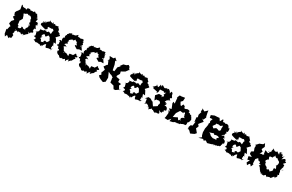

<svg xmlns="http://www.w3.org/2000/svg" viewBox="209 -2174 6074 3988"><g transform="rotate(30 3246.0 -180.0)"><path d="M190 -477 177 -500 123 -502 100 -508 75 -542 66 -519 83 -433 45 -369 42 -379 14 -322 35 -262 56 -277 23 -224 83 -178 39 -129 25 -63 82 -25 70 -13 51 67 33 61 45 121 52 166 85 217 108 167 168 211 171 187 215 177 223 104 194 88 213 29 196 23 226 -6C170 -28 214 -45 225 12C214 -10 248 -27 269 13C271 -30 281 -9 336 -12C333 20 390 10 356 -20C411 15 421 -37 389 26C405 -49 462 5 429 -41C421 -45 447 -29 482 -75C474 -64 497 -50 458 -118C473 -96 527 -86 493 -107C536 -153 547 -119 552 -158C501 -198 526 -208 561 -173C497 -220 549 -210 531 -233L566 -234C529 -286 498 -343 556 -304C537 -369 555 -376 486 -372C475 -369 512 -433 489 -442C532 -461 499 -436 442 -441C511 -446 447 -482 441 -513C417 -482 464 -549 404 -515C444 -486 372 -551 383 -520C398 -555 344 -543 344 -516C310 -541 273 -503 265 -525C283 -535 228 -543 200 -525C189 -460 179 -485 179 -485ZM288 -104C261 -77 254 -72 214 -85C243 -134 170 -123 195 -153L184 -225L188 -224L224 -286L202 -355L186 -383C167 -363 207 -427 212 -392C211 -411 284 -441 268 -422C323 -407 286 -380 296 -431C315 -387 313 -439 345 -407C394 -369 368 -339 365 -380C364 -337 420 -293 378 -284C385 -287 402 -291 373 -289L427 -229C361 -230 351 -229 421 -244C387 -227 419 -186 392 -176C355 -120 379 -119 394 -98C349 -145 332 -79 307 -147C316 -93 341 -143 283 -134Z M1044 -128 1025 -185 1077 -179 1030 -271 1004 -291 1072 -364C1051 -393 1042 -398 1035 -366C1049 -429 1031 -394 992 -427C985 -448 996 -458 995 -463C981 -470 950 -490 983 -473C953 -502 943 -502 952 -528C946 -507 893 -519 887 -501C855 -546 851 -517 828 -506C846 -534 779 -561 820 -513C796 -525 752 -514 733 -549C749 -494 726 -527 686 -474C692 -478 658 -507 691 -456C617 -500 657 -481 677 -440C589 -483 630 -458 635 -435C642 -433 586 -420 609 -368L670 -347L739 -330L777 -361C736 -412 795 -393 765 -414C755 -418 768 -401 842 -408C869 -400 884 -463 855 -429C912 -391 878 -398 927 -372C919 -410 911 -401 891 -367L887 -304L829 -327C812 -333 826 -283 751 -312C763 -330 780 -322 765 -313C691 -273 732 -339 742 -304C712 -288 687 -285 632 -280C670 -269 622 -299 653 -286C652 -269 645 -215 617 -210C586 -203 564 -174 610 -202C598 -218 618 -148 624 -122C629 -128 599 -80 594 -100C646 -84 598 -80 650 -85C672 -41 649 -50 627 -19C642 -43 711 17 705 8C665 -1 746 -15 749 -4C744 -26 761 20 808 -9C780 -30 790 -18 816 24C834 -22 844 -16 842 17C853 1 874 -70 911 -72C924 -12 914 -36 937 -3L990 -22L1048 -26L1051 -7L1067 -17C1031 2 1053 -37 1080 -63C1031 -20 1023 -60 1039 -92C1006 -117 1081 -116 1062 -107ZM736 -159C749 -157 717 -195 773 -236C796 -217 792 -242 802 -205C828 -204 834 -217 859 -255L898 -237L935 -166L899 -115C858 -114 858 -149 827 -94C848 -75 865 -92 785 -63C748 -127 789 -92 745 -117C755 -123 713 -105 769 -170Z M1271 -257 1232 -262C1250 -276 1253 -298 1292 -303C1240 -366 1311 -381 1289 -352C1253 -356 1306 -387 1268 -377C1325 -434 1350 -445 1359 -410C1335 -450 1339 -386 1392 -461C1403 -447 1401 -435 1445 -431C1427 -397 1468 -405 1469 -359C1426 -368 1452 -372 1438 -343L1511 -299L1555 -323H1612C1629 -315 1574 -393 1558 -410C1617 -422 1544 -369 1543 -399C1573 -420 1589 -458 1558 -458C1575 -434 1552 -443 1560 -514C1529 -457 1550 -526 1540 -543C1475 -546 1515 -545 1472 -530C1432 -544 1441 -534 1396 -537C1426 -573 1363 -565 1394 -577C1330 -506 1332 -541 1280 -520C1279 -502 1248 -526 1278 -543C1232 -521 1253 -538 1248 -523C1188 -518 1221 -485 1178 -474C1205 -436 1197 -448 1175 -451C1164 -415 1160 -391 1182 -387C1131 -376 1163 -363 1139 -336C1155 -320 1133 -325 1165 -285C1120 -321 1099 -270 1091 -276L1125 -274C1123 -226 1152 -191 1103 -182C1103 -221 1112 -139 1144 -170C1185 -107 1143 -108 1189 -120C1199 -100 1200 -66 1180 -63C1196 -85 1214 -41 1178 -84C1180 -21 1251 3 1247 -9C1263 0 1238 -16 1287 31C1321 18 1331 40 1328 9C1365 37 1364 -1 1358 27C1419 -25 1395 1 1423 39C1438 -31 1479 -13 1462 -34C1464 -47 1486 -6 1475 15C1511 -21 1553 -75 1516 -30C1562 -48 1533 -73 1589 -114C1589 -114 1595 -106 1556 -136C1624 -153 1615 -182 1557 -190L1566 -199L1541 -214L1501 -151C1498 -167 1419 -131 1436 -158C1406 -104 1444 -80 1425 -88C1394 -111 1358 -112 1398 -120C1375 -112 1373 -119 1309 -126C1342 -82 1269 -100 1332 -145C1291 -115 1276 -152 1300 -137C1274 -150 1260 -230 1238 -200C1275 -247 1270 -238 1308 -230Z M1792 -257 1753 -262C1771 -276 1774 -298 1813 -303C1761 -366 1832 -381 1810 -352C1774 -356 1827 -387 1789 -377C1846 -434 1871 -445 1880 -410C1856 -450 1860 -386 1913 -461C1924 -447 1922 -435 1966 -431C1948 -397 1989 -405 1990 -359C1947 -368 1973 -372 1959 -343L2032 -299L2076 -323H2133C2150 -315 2095 -393 2079 -410C2138 -422 2065 -369 2064 -399C2094 -420 2110 -458 2079 -458C2096 -434 2073 -443 2081 -514C2050 -457 2071 -526 2061 -543C1996 -546 2036 -545 1993 -530C1953 -544 1962 -534 1917 -537C1947 -573 1884 -565 1915 -577C1851 -506 1853 -541 1801 -520C1800 -502 1769 -526 1799 -543C1753 -521 1774 -538 1769 -523C1709 -518 1742 -485 1699 -474C1726 -436 1718 -448 1696 -451C1685 -415 1681 -391 1703 -387C1652 -376 1684 -363 1660 -336C1676 -320 1654 -325 1686 -285C1641 -321 1620 -270 1612 -276L1646 -274C1644 -226 1673 -191 1624 -182C1624 -221 1633 -139 1665 -170C1706 -107 1664 -108 1710 -120C1720 -100 1721 -66 1701 -63C1717 -85 1735 -41 1699 -84C1701 -21 1772 3 1768 -9C1784 0 1759 -16 1808 31C1842 18 1852 40 1849 9C1886 37 1885 -1 1879 27C1940 -25 1916 1 1944 39C1959 -31 2000 -13 1983 -34C1985 -47 2007 -6 1996 15C2032 -21 2074 -75 2037 -30C2083 -48 2054 -73 2110 -114C2110 -114 2116 -106 2077 -136C2145 -153 2136 -182 2078 -190L2087 -199L2062 -214L2022 -151C2019 -167 1940 -131 1957 -158C1927 -104 1965 -80 1946 -88C1915 -111 1879 -112 1919 -120C1896 -112 1894 -119 1830 -126C1863 -82 1790 -100 1853 -145C1812 -115 1797 -152 1821 -137C1795 -150 1781 -230 1759 -200C1796 -247 1791 -238 1829 -230Z M2401 -195 2451 -163 2446 -146 2454 -109 2461 -51 2551 -27 2559 -10 2588 37 2628 34 2725 -33 2698 -2 2648 -87 2670 -134 2596 -141 2595 -202 2573 -206 2512 -216 2507 -240 2545 -305 2533 -358 2563 -373 2620 -406 2670 -474 2692 -453 2652 -500 2645 -530 2608 -557 2569 -528 2506 -511 2470 -462 2458 -471 2475 -445 2429 -396 2415 -294H2376L2353 -410L2358 -399L2322 -493L2352 -498L2292 -551L2266 -518L2173 -521L2206 -462L2178 -407L2196 -429L2234 -339L2217 -335L2171 -267C2190 -252 2210 -238 2229 -223L2198 -141L2186 -156L2218 -96L2182 -68L2206 -33L2250 -8L2322 20L2358 -9L2368 -13L2371 -113C2354 -152 2338 -190 2320 -228L2372 -201Z M3185 -128 3166 -185 3218 -179 3171 -271 3145 -291 3213 -364C3192 -393 3183 -398 3176 -366C3190 -429 3172 -394 3133 -427C3126 -448 3137 -458 3136 -463C3122 -470 3091 -490 3124 -473C3094 -502 3084 -502 3093 -528C3087 -507 3034 -519 3028 -501C2996 -546 2992 -517 2969 -506C2987 -534 2920 -561 2961 -513C2937 -525 2893 -514 2874 -549C2890 -494 2867 -527 2827 -474C2833 -478 2799 -507 2832 -456C2758 -500 2798 -481 2818 -440C2730 -483 2771 -458 2776 -435C2783 -433 2727 -420 2750 -368L2811 -347L2880 -330L2918 -361C2877 -412 2936 -393 2906 -414C2896 -418 2909 -401 2983 -408C3010 -400 3025 -463 2996 -429C3053 -391 3019 -398 3068 -372C3060 -410 3052 -401 3032 -367L3028 -304L2970 -327C2953 -333 2967 -283 2892 -312C2904 -330 2921 -322 2906 -313C2832 -273 2873 -339 2883 -304C2853 -288 2828 -285 2773 -280C2811 -269 2763 -299 2794 -286C2793 -269 2786 -215 2758 -210C2727 -203 2705 -174 2751 -202C2739 -218 2759 -148 2765 -122C2770 -128 2740 -80 2735 -100C2787 -84 2739 -80 2791 -85C2813 -41 2790 -50 2768 -19C2783 -43 2852 17 2846 8C2806 -1 2887 -15 2890 -4C2885 -26 2902 20 2949 -9C2921 -30 2931 -18 2957 24C2975 -22 2985 -16 2983 17C2994 1 3015 -70 3052 -72C3065 -12 3055 -36 3078 -3L3131 -22L3189 -26L3192 -7L3208 -17C3172 2 3194 -37 3221 -63C3172 -20 3164 -60 3180 -92C3147 -117 3222 -116 3203 -107ZM2877 -159C2890 -157 2858 -195 2914 -236C2937 -217 2933 -242 2943 -205C2969 -204 2975 -217 3000 -255L3039 -237L3076 -166L3040 -115C2999 -114 2999 -149 2968 -94C2989 -75 3006 -92 2926 -63C2889 -127 2930 -92 2886 -117C2896 -123 2854 -105 2910 -170Z M3580 -160C3593 -167 3538 -155 3558 -126C3580 -126 3516 -91 3475 -64C3463 -78 3438 -118 3414 -148C3450 -159 3398 -134 3450 -117L3354 -179L3301 -185L3243 -124C3302 -152 3285 -131 3298 -50C3295 -53 3327 -69 3287 -12C3351 -67 3325 -53 3381 -25C3403 6 3408 -15 3358 14C3382 12 3432 -32 3414 43C3481 -22 3445 35 3474 -14C3512 32 3534 -17 3512 -21C3517 31 3540 14 3571 35C3607 -5 3592 27 3641 13C3674 4 3659 -21 3619 -63C3692 -16 3699 -54 3684 -22C3724 -90 3675 -68 3726 -69C3682 -124 3761 -118 3756 -119C3760 -202 3691 -209 3675 -197C3672 -245 3738 -212 3664 -252C3727 -245 3718 -244 3654 -272C3680 -248 3619 -286 3636 -283C3668 -285 3627 -311 3704 -337C3660 -342 3686 -350 3736 -338C3680 -372 3727 -360 3693 -386C3751 -421 3727 -391 3723 -429C3681 -466 3718 -513 3654 -519C3652 -521 3648 -468 3640 -473C3627 -525 3578 -544 3564 -542C3621 -511 3570 -569 3566 -520C3547 -555 3502 -507 3494 -513C3476 -516 3433 -554 3430 -545C3465 -536 3393 -557 3422 -495C3375 -552 3377 -543 3394 -477C3395 -541 3386 -506 3371 -465C3311 -491 3307 -489 3345 -500C3289 -423 3275 -426 3258 -417C3301 -420 3292 -406 3288 -394C3324 -386 3361 -378 3397 -370L3396 -342C3443 -381 3416 -410 3429 -441C3497 -442 3505 -444 3531 -450C3497 -465 3525 -391 3571 -451C3559 -401 3534 -371 3549 -377C3585 -392 3548 -299 3543 -350C3519 -283 3529 -316 3530 -351H3455L3397 -286L3439 -185L3469 -227C3493 -208 3528 -256 3562 -204C3562 -204 3583 -173 3549 -155Z M3957 -374 3923 -435 3960 -473 3965 -550H3949L3887 -539H3844L3813 -469L3825 -473L3834 -369L3840 -339L3796 -360L3793 -320L3838 -210L3784 -197L3840 -142L3795 -158L3823 -105L3814 -10L3805 25L3880 29L3935 -31L3925 30L3999 13L4030 -8L4094 -15C4053 11 4078 -24 4141 -22C4117 11 4137 -32 4129 -3C4139 -42 4167 -46 4160 -36C4221 -73 4210 -56 4252 -64C4255 -50 4263 -104 4266 -82C4259 -65 4273 -116 4257 -123C4304 -165 4293 -191 4303 -225C4289 -223 4301 -244 4255 -295C4274 -292 4247 -251 4256 -307C4237 -292 4205 -305 4211 -337C4205 -338 4226 -309 4175 -331C4210 -376 4146 -351 4182 -363C4109 -379 4131 -370 4087 -355C4061 -343 4053 -362 4046 -397L4002 -414L3978 -360ZM4510 0 4543 -37 4477 -117 4495 -152 4503 -183 4475 -207 4477 -225 4548 -312 4487 -357 4520 -349 4549 -415 4539 -435 4521 -518 4516 -566 4452 -506 4387 -543 4398 -509 4384 -476 4405 -462 4382 -387 4396 -331H4391L4370 -319L4383 -210L4402 -235L4388 -129L4350 -118L4331 -66L4342 -12L4330 -30L4379 -8L4424 39C4453 26 4483 15 4510 0ZM4144 -186C4172 -187 4176 -193 4169 -182C4093 -161 4084 -132 4123 -82C4072 -122 4093 -74 4071 -77L4038 -125L3941 -78L3953 -156L3959 -183C3977 -210 3995 -237 4012 -265L4095 -256C4073 -295 4127 -291 4131 -253C4124 -233 4120 -240 4121 -248C4170 -184 4170 -186 4130 -225Z M5086 -381C5084 -405 5098 -423 5076 -473C5075 -420 5033 -488 5035 -513C5054 -486 5002 -466 5041 -495C4982 -524 4992 -523 4963 -500C4916 -542 4943 -484 4885 -525C4905 -561 4858 -564 4859 -535L4832 -489L4793 -548L4747 -543L4680 -539L4605 -507L4616 -448L4681 -453L4658 -393L4670 -362L4647 -309L4663 -322L4643 -207L4640 -238L4643 -136L4640 -126L4658 -53L4678 -18L4618 30C4651 21 4682 9 4717 1L4741 27L4779 0L4829 35L4918 10C4945 1 4954 -22 4977 3C4926 6 4965 33 4956 -14C5011 3 5021 -21 5029 -24C5077 -11 5056 -56 5079 -37C5077 -25 5112 -55 5102 -77C5103 -86 5136 -111 5088 -97C5143 -84 5087 -155 5142 -120C5139 -206 5115 -190 5064 -224C5099 -242 5066 -226 5101 -252C5089 -207 5089 -221 5065 -278C5009 -242 4985 -250 4981 -240C5016 -240 4992 -258 5068 -302C5046 -304 5100 -309 5057 -302C5066 -358 5105 -336 5051 -364ZM4972 -165C4960 -176 4945 -139 4950 -142C4975 -123 4956 -114 4926 -118L4880 -112L4822 -133L4786 -169L4756 -180L4855 -212L4867 -189C4913 -202 4941 -214 4990 -187C4993 -173 4977 -157 4978 -203ZM4945 -362C4939 -353 4952 -307 4891 -311C4925 -284 4919 -322 4839 -330L4789 -294L4750 -331L4795 -396L4788 -409L4847 -420C4919 -397 4902 -432 4927 -441C4952 -428 4931 -404 4937 -352Z M5626 -128 5607 -185 5659 -179 5612 -271 5586 -291 5654 -364C5633 -393 5624 -398 5617 -366C5631 -429 5613 -394 5574 -427C5567 -448 5578 -458 5577 -463C5563 -470 5532 -490 5565 -473C5535 -502 5525 -502 5534 -528C5528 -507 5475 -519 5469 -501C5437 -546 5433 -517 5410 -506C5428 -534 5361 -561 5402 -513C5378 -525 5334 -514 5315 -549C5331 -494 5308 -527 5268 -474C5274 -478 5240 -507 5273 -456C5199 -500 5239 -481 5259 -440C5171 -483 5212 -458 5217 -435C5224 -433 5168 -420 5191 -368L5252 -347L5321 -330L5359 -361C5318 -412 5377 -393 5347 -414C5337 -418 5350 -401 5424 -408C5451 -400 5466 -463 5437 -429C5494 -391 5460 -398 5509 -372C5501 -410 5493 -401 5473 -367L5469 -304L5411 -327C5394 -333 5408 -283 5333 -312C5345 -330 5362 -322 5347 -313C5273 -273 5314 -339 5324 -304C5294 -288 5269 -285 5214 -280C5252 -269 5204 -299 5235 -286C5234 -269 5227 -215 5199 -210C5168 -203 5146 -174 5192 -202C5180 -218 5200 -148 5206 -122C5211 -128 5181 -80 5176 -100C5228 -84 5180 -80 5232 -85C5254 -41 5231 -50 5209 -19C5224 -43 5293 17 5287 8C5247 -1 5328 -15 5331 -4C5326 -26 5343 20 5390 -9C5362 -30 5372 -18 5398 24C5416 -22 5426 -16 5424 17C5435 1 5456 -70 5493 -72C5506 -12 5496 -36 5519 -3L5572 -22L5630 -26L5633 -7L5649 -17C5613 2 5635 -37 5662 -63C5613 -20 5605 -60 5621 -92C5588 -117 5663 -116 5644 -107ZM5318 -159C5331 -157 5299 -195 5355 -236C5378 -217 5374 -242 5384 -205C5410 -204 5416 -217 5441 -255L5480 -237L5517 -166L5481 -115C5440 -114 5440 -149 5409 -94C5430 -75 5447 -92 5367 -63C5330 -127 5371 -92 5327 -117C5337 -123 5295 -105 5351 -170Z M5887 -326 5918 -386 5864 -432 5868 -411 5907 -496 5874 -566 5851 -527 5757 -490 5765 -491 5774 -493 5709 -428 5736 -430 5733 -370 5759 -302 5707 -271 5712 -216 5780 -180 5710 -161 5727 -84 5779 -102 5742 -28 5777 18 5804 -30 5825 -37 5858 2 5890 -73 5873 -56 5866 -96 5863 -179 5906 -226 5942 -177C5935 -203 5991 -170 5984 -158C5984 -158 5952 -134 6025 -129C5961 -87 6022 -90 5986 -105C6047 -81 6044 -30 6028 -91C6050 -17 6096 -9 6076 3C6110 2 6062 -39 6111 27C6130 10 6171 0 6122 27C6209 35 6165 38 6215 -3C6258 44 6262 32 6247 20C6280 8 6317 -12 6333 6C6363 -34 6379 -52 6376 -42C6378 -67 6386 -66 6414 -30C6383 -42 6427 -65 6404 -51C6443 -66 6460 -133 6391 -129C6401 -121 6402 -115 6457 -137C6426 -175 6460 -178 6422 -242C6477 -263 6475 -259 6485 -277L6428 -244C6438 -314 6479 -342 6424 -337C6462 -316 6460 -397 6416 -370C6399 -401 6457 -400 6450 -443C6382 -435 6397 -430 6432 -428C6422 -497 6403 -509 6337 -444C6362 -527 6345 -498 6364 -536C6334 -485 6303 -487 6320 -541C6264 -548 6242 -514 6292 -571C6215 -551 6232 -575 6245 -503C6175 -542 6182 -560 6169 -528C6116 -504 6097 -562 6077 -561C6107 -538 6054 -522 6079 -476C6053 -491 6083 -453 6023 -443C6045 -500 6002 -494 6052 -429C5997 -409 6015 -428 5955 -445C5960 -378 5961 -356 5978 -355C5929 -321 5986 -337 5929 -336L5864 -318ZM6318 -269 6313 -262C6349 -218 6320 -213 6329 -202C6281 -234 6284 -187 6304 -134C6310 -174 6311 -173 6318 -172C6268 -139 6268 -94 6260 -126C6249 -85 6263 -100 6213 -133C6170 -120 6186 -105 6204 -89C6182 -130 6130 -117 6168 -131C6105 -181 6156 -166 6136 -158C6077 -193 6115 -174 6074 -232C6113 -187 6081 -271 6076 -222L6062 -267C6106 -304 6076 -307 6115 -308C6095 -347 6070 -379 6126 -383C6122 -377 6145 -391 6155 -380C6165 -414 6190 -438 6175 -451C6182 -408 6198 -420 6187 -462C6217 -389 6271 -427 6259 -424C6275 -394 6287 -397 6306 -383C6304 -419 6287 -359 6296 -393C6334 -368 6336 -353 6321 -294C6326 -312 6295 -255 6297 -270Z"/></g></svg>

Font: Asimov Aggro
Style: Medium
Weight: 500
Designer: Google
Version: Version 2.000980; 2014